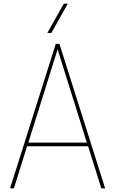

<svg xmlns="http://www.w3.org/2000/svg" viewBox="-20 -1030 630 1050"><path d="M351 -850ZM261 -850H239L329 -1010H351ZM555 0H534L462 -230H128L56 0H35L285 -790H305ZM455 -250 295 -760 135 -250Z"/></svg>

Font: Tanohe Sans Thin
Style: Regular
Weight: 100
Designer: Village Type and Design LLC & Cristiano Sobral
Foundry: Cooper Hewitt Smithsonian Design Museum
Version: Version 1.00;September 29, 2021;FontCreator 13.0.0.2655 64-b